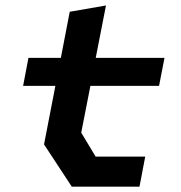

<svg xmlns="http://www.w3.org/2000/svg" viewBox="-20 -682 660 702"><path d="M242.5 0.5H490L511 -109.5H329.5L277 -197L310.5 -368H561.5L581.5 -470.5H330L367.5 -662L235 -639L202.5 -470.5H84L64.5 -368H182.5L141 -154Z"/></svg>

Font: Monaspace Krypton SemiBold
Style: Italic
Weight: 600
Italic angle: -11°
Designer: Riley Cran & the Lettermatic Team
Foundry: Lettermatic
Version: Version 1.101 (Monaspace Krypton)